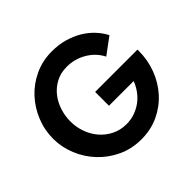

<svg xmlns="http://www.w3.org/2000/svg" viewBox="-172 -905 1100 1100"><g transform="rotate(-45 378.0 -355.0)"><path d="M31 -355Q31 -426 57.5 -491Q84 -556 130.5 -606Q177 -656 241 -685.5Q305 -715 380 -715Q435 -715 482 -701.5Q529 -688 566.5 -665.5Q604 -643 632.5 -612.5Q661 -582 679 -547L579 -473Q552 -527 497.5 -559.5Q443 -592 378 -592Q328 -592 289.5 -571.5Q251 -551 224.5 -517.5Q198 -484 184.5 -441.5Q171 -399 171 -355Q171 -309 186.5 -266Q202 -223 230.5 -190Q259 -157 299 -137Q339 -117 388 -117Q425 -117 457 -128.5Q489 -140 515 -159.5Q541 -179 560.5 -206Q580 -233 591 -263H391V-375H734V-363Q734 -291 709 -224.5Q684 -158 638.5 -107Q593 -56 529 -25.5Q465 5 387 5Q309 5 244 -25.5Q179 -56 131.5 -106.5Q84 -157 57.5 -222Q31 -287 31 -355Z"/></g></svg>

Font: IngvarSans
Style: Bold
Weight: 700
Version: Version 3.000